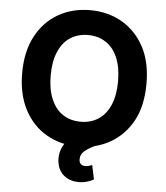

<svg xmlns="http://www.w3.org/2000/svg" viewBox="-61 -791 904 1048"><g transform="rotate(5 391.0 -267.0)"><path d="M731.4 -363.8Q731.4 -244.1 687 -161.1Q642.1 -78.6 564.5 -34.2Q487.3 9.8 391.1 9.8Q293.9 9.8 216.8 -34.2Q139.6 -78.1 95.2 -161.6Q50.3 -245.6 50.3 -363.8Q50.3 -481.9 95.2 -565.9Q139.6 -649.4 216.8 -693.4Q293.9 -737.3 391.1 -737.3Q487.3 -737.3 564.5 -693.4Q641.6 -649.4 687 -565.9Q731.4 -482.9 731.4 -363.8ZM488.3 -573.7Q446.3 -601.1 391.1 -601.1Q335.4 -601.1 293.5 -573.7Q252.4 -547.4 229.5 -493.7Q206.5 -440.4 206.5 -363.8Q206.5 -287.1 229.5 -233.9Q252.9 -179.7 293.5 -153.3Q335.4 -126 391.1 -126Q446.3 -126 488.3 -153.3Q529.8 -180.2 552.7 -233.9Q575.7 -287.1 575.7 -363.8Q575.7 -440.4 552.7 -493.7Q529.8 -546.9 488.3 -573.7ZM409.7 203.1Q363.3 203.1 331.5 178.7Q298.8 154.3 291 109.4Q285.2 81.1 292 51.3Q298.8 21 316.9 -2.9Q335 -26.9 366.7 -41.5L479.5 -0.5Q444.8 16.1 424.8 33.2Q403.3 51.8 403.8 76.7Q402.8 94.2 412.1 103.5Q421.4 112.8 438 112.8Q448.7 112.8 459 109.4L475.1 104L491.2 181.6Q477.1 189.5 457.5 195.8Q434.6 203.1 409.7 203.1Z"/></g></svg>

Font: My Font
Style: Bold
Weight: 500
Designer: Rasmus Andersson
Foundry: rsms
Version: Version 0.001